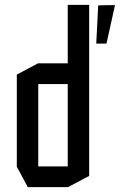

<svg xmlns="http://www.w3.org/2000/svg" viewBox="-20 -768 526 788"><path d="M345 -425 258 -508V-748H346V-425ZM137 -423V-508H285L346 -424V-423ZM94 0 49 -84V-85H258V0ZM49 -85V-462L136 -508H137V-85ZM258 0V-423H346V-46L259 0ZM375 -589 383 -746 432 -747H452L417 -589Z"/></svg>

Font: Foldit
Style: Regular
Weight: 400
Version: Version 1.003